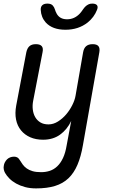

<svg xmlns="http://www.w3.org/2000/svg" viewBox="-30 -805 650 1065"><path d="M340 0 365 -134Q342 -86 303 -58Q264 -30 209 -30Q169 -30 138 -43.5Q107 -57 86.5 -82Q66 -107 59 -142Q52 -177 60 -220L116 -515Q121 -538 133.5 -549Q146 -560 169 -560Q192 -560 201.5 -549Q211 -538 206 -515L154 -246Q149 -220 152 -196.5Q155 -173 165.5 -155Q176 -137 194 -126Q212 -115 239 -115Q266 -115 291.5 -131Q317 -147 337 -170.5Q357 -194 371 -222Q385 -250 389 -274L431 -515Q435 -538 448 -549Q461 -560 484 -560Q507 -560 516 -549Q525 -538 521 -515L430 0Q419 64 399.5 109.5Q380 155 349.5 184Q319 213 275 226.5Q231 240 170 240Q136 240 108.5 232.5Q81 225 59.5 213Q38 201 22.5 185.5Q7 170 -2 154Q-7 145 -9 134.5Q-11 124 -9 115Q-8 105 -3 95.5Q2 86 9 79Q16 72 26 68Q36 64 48 64Q59 64 66.5 68.5Q74 73 79 82Q87 95 96 107.5Q105 120 118.5 129.5Q132 139 151 144.5Q170 150 198 150Q224 150 246.5 142.5Q269 135 287.5 117.5Q306 100 319.5 71.5Q333 43 340 0ZM196 -750Q195 -767 204.5 -776Q214 -785 233 -785Q244 -785 251.5 -782Q259 -779 263 -774Q271 -765 274.5 -753Q278 -741 284 -730Q301 -698 342 -698Q383 -698 413 -730Q422 -740 429.5 -751.5Q437 -763 447 -772Q455 -778 462.5 -781.5Q470 -785 482 -785Q501 -785 508 -776Q515 -767 508 -750Q492 -709 456 -680Q405 -640 333 -640Q261 -640 224 -680Q198 -709 196 -750Z"/></svg>

Font: Maple Mono NL
Style: Italic
Weight: 400
Italic angle: -10°
Monospace: yes
Designer: subframe7536
Version: Version 7.000